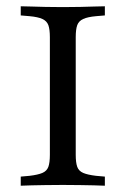

<svg xmlns="http://www.w3.org/2000/svg" viewBox="-20 -591 400 611"><path d="M171 -2.4Q147.6 -2.4 124.2 -2Q100.8 -1.6 80.6 -1.2Q60.5 -0.8 46 0V-29L74.2 -31.5Q100.8 -34.7 114.9 -40.7Q129 -46.8 133.9 -60.1Q138.7 -73.4 138.7 -98.4V-472.6Q138.7 -497.6 133.9 -510.9Q129 -524.2 114.9 -530.6Q100.8 -537.1 74.2 -539.5L46 -541.9V-571Q60.5 -571 80.6 -570.2Q100.8 -569.4 124.2 -569Q147.6 -568.5 171 -568.5H179.8H188.7Q212.1 -568.5 235.5 -569Q258.9 -569.4 279 -570.2Q299.2 -571 313.7 -571V-541.9L285.5 -539.5Q258.9 -537.1 244.8 -530.6Q230.6 -524.2 225.8 -510.9Q221 -497.6 221 -472.6V-98.4Q221 -73.4 225.8 -60.1Q230.6 -46.8 244.8 -40.7Q258.9 -34.7 285.5 -31.5L313.7 -29V0Q299.2 -0.8 279 -1.2Q258.9 -1.6 235.5 -2Q212.1 -2.4 188.7 -2.4H179.8Z"/></svg>

Font: Playfair 5pt SemiExpanded Light
Style: Regular
Weight: 400
Version: Version 2.203